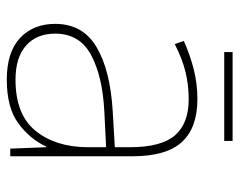

<svg xmlns="http://www.w3.org/2000/svg" viewBox="-88 -590 688 551"><g transform="rotate(90 255.5 -314.0)"><path d="M264 -537Q346 -537 387 -492.5Q428 -448 428 -350V0H406L402 -103H400Q379 -57 334 -23.5Q289 10 208 10Q129 10 88.5 -28Q48 -66 48 -129Q48 -208 114.5 -247.5Q181 -287 299 -294L402 -300V-343Q402 -433 368 -472.5Q334 -512 264 -512Q224 -512 186.5 -503Q149 -494 106 -472L97 -498Q137 -516 178.5 -526.5Q220 -537 264 -537ZM301 -270Q199 -265 137.5 -232Q76 -199 76 -129Q76 -76 110 -45.5Q144 -15 208 -15Q308 -15 354.5 -72Q401 -129 402 -220V-275ZM384 -638V-614H129V-638Z"/></g></svg>

Font: Noto Sans Khmer UI Thin
Style: Regular
Weight: 100
Designer: Danh Hong and the Monotype Design Team
Foundry: Monotype Imaging Inc.
Version: Version 2.002; ttfautohint (v1.8.4.7-5d5b)